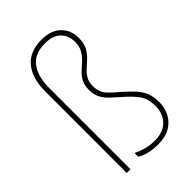

<svg xmlns="http://www.w3.org/2000/svg" viewBox="-231 -852 950 950"><g transform="rotate(-45 244.0 -377.5)"><path d="M387 -641Q387 -604 374.5 -580.5Q362 -557 344.5 -540Q327 -523 309 -507.5Q291 -492 279 -472Q267 -452 267 -423Q267 -381 290 -355.5Q313 -330 351 -299Q376 -276 397.5 -254Q419 -232 431.5 -203.5Q444 -175 444 -134Q444 -96 427.5 -63Q411 -30 377.5 -10Q344 10 293 10Q255 10 228 3Q201 -4 179 -16V-43Q207 -29 234.5 -22Q262 -15 293 -15Q353 -15 385 -48Q417 -81 417 -134Q417 -188 392.5 -219.5Q368 -251 333 -281Q308 -303 286.5 -323Q265 -343 252.5 -366.5Q240 -390 240 -423Q240 -456 252 -478Q264 -500 282 -516Q300 -532 317.5 -548.5Q335 -565 347.5 -586.5Q360 -608 360 -641Q360 -685 332 -712.5Q304 -740 249 -740Q176 -740 142 -694.5Q108 -649 108 -569V0H82V-570Q82 -663 124.5 -714Q167 -765 249 -765Q316 -765 351.5 -730Q387 -695 387 -641Z"/></g></svg>

Font: Noto Sans Lao Looped SemiCondensed Thin
Style: Regular
Weight: 100
Width: 4
Designer: Mark Frömberg, Ben Mitchell
Foundry: The Fontpad Ltd
Version: Version 1.002; ttfautohint (v1.8.4.7-5d5b)